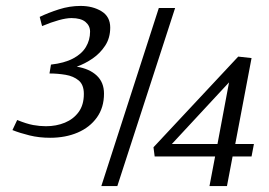

<svg xmlns="http://www.w3.org/2000/svg" viewBox="-20 -628 909 648"><path d="M322 0 516 -601H571L376 0ZM149 -163Q112 -163 79.5 -171Q47 -179 22 -189L38 -223Q70 -210 92 -206Q114 -202 135 -202Q170 -202 199 -214Q228 -226 245.5 -250Q263 -274 263 -311Q263 -342 245.5 -356.5Q228 -371 201.5 -375.5Q175 -380 147 -380L152 -410Q197 -415 226.5 -430.5Q256 -446 270 -469.5Q284 -493 284 -521Q284 -541 268.5 -554Q253 -567 221 -567Q204 -567 178.5 -560Q153 -553 122 -540L114 -571Q143 -585 179 -596.5Q215 -608 252 -608Q293 -608 322.5 -590Q352 -572 352 -535Q352 -500 335 -474Q318 -448 292.5 -430.5Q267 -413 239 -403Q282 -396 306.5 -373Q331 -350 331 -312Q331 -265 307 -231.5Q283 -198 242 -180.5Q201 -163 149 -163ZM687 0 706 -100H502L498 -131L784 -437L829 -432L774 -142H837L829 -100H765L746 0ZM560 -142H714L753 -350Z"/></svg>

Font: Manuale Light
Style: Italic
Weight: 300
Italic angle: -11°
Version: Version 1.002